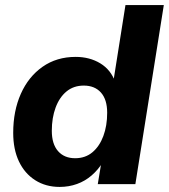

<svg xmlns="http://www.w3.org/2000/svg" viewBox="-20 -725 665 756"><path d="M215 11Q160 11 118.5 -15.5Q77 -42 54.5 -89.5Q32 -137 32 -202Q32 -288 62 -355.5Q92 -423 147.5 -462Q203 -501 278 -501Q333 -501 375 -475.5Q417 -450 434 -401L426 -402L474 -705H625L513 0H365L379 -85H384Q366 -56 340.5 -34Q315 -12 283 -0.5Q251 11 215 11ZM276 -102Q316 -102 344 -125.5Q372 -149 387 -189.5Q402 -230 402 -281Q402 -333 377.5 -360.5Q353 -388 310 -388Q270 -388 242 -365Q214 -342 199 -301.5Q184 -261 184 -210Q184 -158 208.5 -130Q233 -102 276 -102Z"/></svg>

Font: Nunito Sans 12pt ExtraLight 12pt ExtraBold
Style: Italic
Weight: 800
Italic angle: -9°
Version: Version 3.101;gftools[0.9.27]